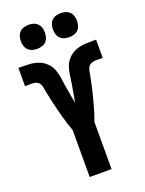

<svg xmlns="http://www.w3.org/2000/svg" viewBox="-175 -1042 849 1124"><g transform="rotate(-20 250.0 -480.0)"><path d="M182 0V-294Q177 -307 172.5 -320Q168 -333 164 -346Q160 -359 156.5 -372Q153 -385 149 -398Q145 -411 142 -424.5Q139 -438 135.5 -451Q132 -464 129 -477.5Q126 -491 123 -504Q120 -517 117.5 -530.5Q115 -544 112 -557Q109 -570 107 -584Q105 -598 97.5 -609.5Q90 -621 76.5 -625.5Q63 -630 50 -630Q39 -630 28.5 -629.5Q18 -629 8 -629V-743H22Q49 -743 77 -741.5Q105 -740 131.5 -730.5Q158 -721 178.5 -701.5Q199 -682 209 -656Q219 -630 222.5 -602.5Q226 -575 230.5 -547.5Q235 -520 240 -492.5Q245 -465 250 -438Q255 -465 260 -492.5Q265 -520 269.5 -547.5Q274 -575 277.5 -602.5Q281 -630 291 -656Q301 -682 321.5 -701.5Q342 -721 368.5 -730.5Q395 -740 423 -741.5Q451 -743 478 -743H492V-629Q482 -629 471.5 -629.5Q461 -630 450 -630Q437 -630 423.5 -625.5Q410 -621 402.5 -609.5Q395 -598 393 -584Q391 -570 388 -557Q385 -544 382.5 -530.5Q380 -517 377 -504Q374 -491 371 -477.5Q368 -464 364.5 -451Q361 -438 358 -424.5Q355 -411 351 -398Q347 -385 343.5 -372Q340 -359 336 -346Q332 -333 327.5 -320Q323 -307 318 -294V0ZM350 -810Q335 -810 320 -814.5Q305 -819 294.5 -829.5Q284 -840 279.5 -855Q275 -870 275 -885Q275 -900 279.5 -915Q284 -930 294.5 -940.5Q305 -951 320 -955.5Q335 -960 350 -960Q365 -960 380 -955.5Q395 -951 405.5 -940.5Q416 -930 420.5 -915Q425 -900 425 -885Q425 -870 420.5 -855Q416 -840 405.5 -829.5Q395 -819 380 -814.5Q365 -810 350 -810ZM150 -810Q135 -810 120 -814.5Q105 -819 94.5 -829.5Q84 -840 79.5 -855Q75 -870 75 -885Q75 -900 79.5 -915Q84 -930 94.5 -940.5Q105 -951 120 -955.5Q135 -960 150 -960Q165 -960 180 -955.5Q195 -951 205.5 -940.5Q216 -930 220.5 -915Q225 -900 225 -885Q225 -870 220.5 -855Q216 -840 205.5 -829.5Q195 -819 180 -814.5Q165 -810 150 -810Z"/></g></svg>

Font: Iosevka Heavy
Style: Regular
Weight: 900
Monospace: yes
Designer: Belleve Invis
Foundry: Belleve Invis
Version: Version 32.5.0; ttfautohint (v1.8.4)